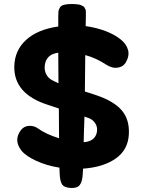

<svg xmlns="http://www.w3.org/2000/svg" viewBox="-20 -805 709 951"><path d="M268.6 -673.8V-722.7Q268.6 -741.2 269.5 -749Q270.5 -756.8 276.4 -767.1Q282.2 -777.3 296.9 -781.2Q311.5 -785.2 336.9 -785.2Q347.7 -785.2 356.9 -784.2Q366.2 -783.2 372.6 -782.2Q378.9 -781.2 384.3 -777.8Q389.6 -774.4 393.1 -773.4Q396.5 -772.5 398.9 -766.6Q401.4 -760.7 402.8 -759.8Q404.3 -758.8 404.8 -751.5Q405.3 -744.1 405.3 -743.2Q405.3 -742.2 405.3 -733.4Q405.3 -724.6 405.3 -723.6Q405.3 -716.8 404.8 -700.7Q404.3 -684.6 404.3 -675.8Q515.6 -659.2 578.1 -609.4Q606.4 -586.9 614.3 -557.1Q622.1 -527.3 601.6 -493.2Q589.8 -476.6 571.3 -471.7Q552.7 -466.8 536.1 -471.2Q519.5 -475.6 504.9 -485.4Q456.1 -517.6 402.3 -532.2Q402.3 -472.7 400.4 -351.6Q430.7 -342.8 460.9 -332Q545.9 -302.7 584 -257.3Q622.1 -211.9 618.2 -139.6Q614.3 -62.5 552.7 -19.5Q491.2 23.4 391.6 30.3Q389.6 51.8 389.6 59.6Q387.7 94.7 375 111.3Q362.3 127.9 329.1 126Q296.9 124 286.6 106.9Q276.4 89.8 275.4 51.8Q275.4 47.9 274.9 39.1Q274.4 30.3 274.4 25.4Q211.9 15.6 159.7 -8.3Q107.4 -32.2 85.9 -59.6Q45.9 -111.3 84 -161.1Q99.6 -180.7 124.5 -181.6Q149.4 -182.6 168 -168.9Q207 -140.6 272.5 -120.1Q271.5 -166 271.5 -267.6Q218.8 -285.2 218.8 -285.2Q47.9 -338.9 50.8 -476.6Q52.7 -555.7 109.4 -607.4Q166 -659.2 268.6 -673.8ZM268.6 -543.9Q217.8 -537.1 205.1 -497.1Q196.3 -465.8 207 -440.9Q217.8 -416 247.1 -403.3Q260.7 -396.5 269.5 -392.6Q268.6 -445.3 268.6 -543.9ZM398.4 -227.5Q397.5 -203.1 396 -160.2Q394.5 -117.2 394.5 -100.6Q448.2 -104.5 459 -146.5Q464.8 -171.9 453.6 -191.4Q442.4 -210.9 420.9 -219.7Q418 -220.7 410.6 -223.1Q403.3 -225.6 398.4 -227.5Z"/></svg>

Font: Gen Jyuu GothicX Heavy
Style: Bold
Weight: 900
Designer: [Source Han Sans]
Ryoko NISHIZUKA  (kana & ideographs); Paul D. Hunt (Latin, Greek & Cyrillic); Wenlong ZHANG  (bopomofo
Version: Version 1.002.20150607